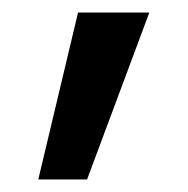

<svg xmlns="http://www.w3.org/2000/svg" viewBox="-20 -687 300 307"><path d="M104.8 -667 41.2 -400H119.2L218.8 -667Z"/></svg>

Font: Din Kursivschrift
Style: Eng
Weight: 400
Version: Version 1.089